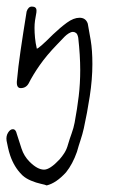

<svg xmlns="http://www.w3.org/2000/svg" viewBox="-27 -275 390 584"><path d="M115 289Q111 287 97 284Q83 281 67.5 274.5Q52 268 42 259L39 256Q16 233 4 198Q0 186 -2.5 174.5Q-5 163 -7 153Q-9 139 -2.5 128.5Q4 118 12 118Q21 118 24 132Q31 154 38.5 177Q46 200 63 217Q87 241 107 241Q125 241 154 210Q162 201 169 190Q176 179 180 164Q185 147 191 130.5Q197 114 200 98Q208 55 212.5 17Q217 -21 217 -62Q217 -106 211 -160Q209 -171 204.5 -174.5Q200 -178 195 -178Q189 -178 182 -173.5Q175 -169 170 -164L146 -139Q115 -107 94 -77Q73 -47 60 -21Q52 -7 36 -7Q21 -7 25 -34Q28 -69 35.5 -120.5Q43 -172 54 -240Q59 -255 70 -255Q84 -255 84 -243Q84 -237 83 -233Q81 -223 79.5 -212.5Q78 -202 78 -190Q78 -176 79.5 -160Q81 -144 85 -127Q91 -127 134 -170Q156 -191 176.5 -206Q197 -221 215 -221Q234 -221 240 -203Q244 -182 249 -152Q254 -122 254 -80Q254 -34 246 18Q238 70 228 115Q224 133 218 151Q212 169 207 187Q194 224 174 249Q144 282 115 289Z"/></svg>

Font: Square Peg
Style: Regular
Weight: 400
Designer: Robert E. Leuschke
Foundry: Robert E. Leuschke
Version: Version 1.010; ttfautohint (v1.8.4.7-5d5b)